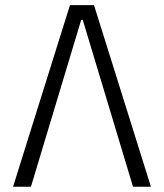

<svg xmlns="http://www.w3.org/2000/svg" viewBox="-20 -713 626 733"><path d="M29.8 0H98.1L290 -637.2H295.9L487.8 0H556.2L338.9 -693.4H247.1Z"/></svg>

Font: Cascadia Mono Light
Style: Regular
Weight: 300
Monospace: yes
Designer: Aaron Bell
Foundry: Saja Typeworks
Version: Version 2404.023